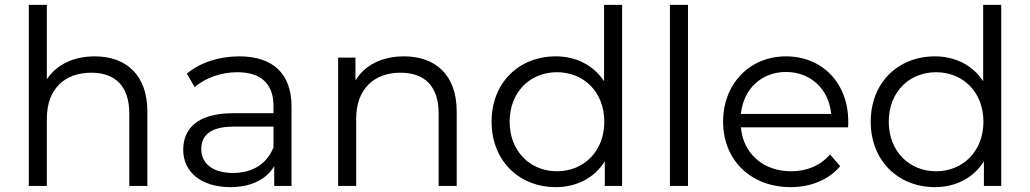

<svg xmlns="http://www.w3.org/2000/svg" viewBox="-20 -762 4222 787"><path d="M368 -531C280 -531 211 -496 172 -437V-742H98V0H172V-276C172 -395 243 -464 354 -464C453 -464 510 -408 510 -297V0H584V-305C584 -456 496 -531 368 -531Z M1101 -158C1074 -90 1015 -53 935 -53C853 -53 805 -91 805 -151C805 -203 837 -243 938 -243H1101ZM924 5C1010 5 1072 -27 1104 -81V0H1175V-325C1175 -462 1097 -531 960 -531C877 -531 799 -505 746 -460L778 -405C821 -442 885 -466 953 -466C1051 -466 1101 -417 1101 -328V-298H936C784 -298 731 -230 731 -148C731 -57 805 5 924 5Z M1636 -531C1545 -531 1475 -495 1437 -432V-526H1366V0H1440V-276C1440 -395 1511 -464 1622 -464C1721 -464 1778 -408 1778 -297V0H1852V-305C1852 -456 1764 -531 1636 -531Z M2263 -60C2153 -60 2069 -142 2069 -263C2069 -385 2153 -466 2263 -466C2373 -466 2457 -385 2457 -263C2457 -142 2373 -60 2263 -60ZM2530 -742H2456V-429C2412 -496 2340 -531 2258 -531C2107 -531 1995 -423 1995 -263C1995 -104 2107 5 2258 5C2343 5 2416 -32 2459 -101V0H2530Z M2800 0V-742H2726V0Z M3017 -295C3027 -397 3101 -467 3202 -467C3303 -467 3378 -396 3387 -295ZM3221 5C3304 5 3377 -25 3424 -81L3382 -129C3343 -83 3287 -60 3223 -60C3108 -60 3026 -133 3017 -240H3456C3457 -248 3457 -257 3457 -263C3457 -422 3350 -531 3202 -531C3053 -531 2944 -419 2944 -263C2944 -107 3056 5 3221 5Z M3817 -60C3707 -60 3623 -142 3623 -263C3623 -385 3707 -466 3817 -466C3927 -466 4011 -385 4011 -263C4011 -142 3927 -60 3817 -60ZM4084 -742H4010V-429C3966 -496 3894 -531 3812 -531C3661 -531 3549 -423 3549 -263C3549 -104 3661 5 3812 5C3897 5 3970 -32 4013 -101V0H4084Z"/></svg>

Font: Montserrat-Alt1
Style: Regular
Weight: 400
Designer: Differentunic
Foundry: Differentunic
Version: Version 7.222